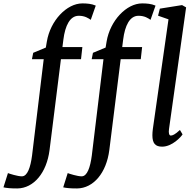

<svg xmlns="http://www.w3.org/2000/svg" viewBox="-120 -835 1124 1106"><path d="M64.5 62C55.7 128.4 38.1 180.7 6.3 180.7C-18.1 181.2 -67.4 165 -74.2 162.1L-100.1 244.1C-85.4 248 -53.7 251 -20 250.5C73.7 249.5 148.9 161.1 165.5 28.8L231 -494.1H346.7L354.5 -564H239.7L245.1 -606.9C255.4 -688 283.2 -743.7 333 -744.1C368.7 -744.6 390.1 -729.5 402.8 -720.7L431.6 -802.7C406.7 -813.5 380.4 -815.4 354.5 -815.4C264.2 -815.4 169.9 -716.3 149.9 -595.7L144 -561L71.3 -530.8L64 -494.1H131.8ZM408.7 62C399.9 128.4 382.3 180.7 350.6 180.7C326.2 181.2 276.9 165 270 162.1L244.1 244.1C258.8 248 290.5 251 324.2 250.5C418 249.5 493.2 161.1 509.8 28.8L575.2 -494.1H690.9L698.7 -564H584L589.4 -606.9C599.6 -688 627.4 -743.7 677.2 -744.1C712.9 -744.6 734.4 -729.5 747.1 -720.7L775.9 -802.7C751 -813.5 724.6 -815.4 698.7 -815.4C608.4 -815.4 514.2 -716.3 494.1 -595.7L488.3 -561L415.5 -530.8L408.2 -494.1H476.1ZM757.8 -56.2C757.8 -8.8 774.9 9.8 814 9.8C872.1 9.8 923.3 -46.9 931.6 -61L916.5 -86.4C887.2 -59.1 873.5 -54.2 863.8 -54.2C854.5 -54.2 850.1 -67.9 853.5 -91.3L952.1 -792.5L928.7 -805.7L800.8 -785.2L790.5 -744.6L850.6 -723.6L760.7 -93.8C758.8 -81.5 757.8 -64.9 757.8 -56.2Z"/></svg>

Font: Merriweather
Style: Italic
Weight: 400
Italic angle: -7.5°
Designer: Eben Sorkin
Foundry: Eben Sorkin
Version: Version 1.001